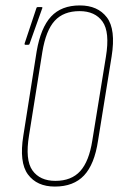

<svg xmlns="http://www.w3.org/2000/svg" viewBox="-20 -681 439 707"><path d="M182 6Q116 6 83 -38.5Q50 -83 66 -182L115 -492Q130 -579 168 -620Q206 -661 274 -661Q340 -661 373.5 -617Q407 -573 391 -473L341 -163Q328 -76 289.5 -35Q251 6 182 6ZM184 -15Q243 -15 275.5 -51Q308 -87 320 -164L370 -472Q385 -563 357.5 -601.5Q330 -640 273 -640Q214 -640 181.5 -604.5Q149 -569 136 -490L87 -183Q72 -92 99.5 -53.5Q127 -15 184 -15ZM74 -516Q69 -516 71 -522L114 -651Q115 -654 116.5 -654.5Q118 -655 120 -655H132Q135 -655 136 -653.5Q137 -652 135 -649L89 -520Q88 -517 86.5 -516.5Q85 -516 82 -516Z"/></svg>

Font: Sofia Sans Extra Condensed Thin
Style: Italic
Weight: 250
Italic angle: -9°
Version: Version 4.100